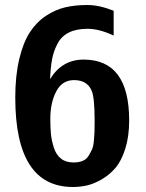

<svg xmlns="http://www.w3.org/2000/svg" viewBox="-20 -727 585 767"><path d="M41 -337Q41 -425 57 -491.5Q73 -558 99.5 -598.5Q126 -639 164 -664Q202 -689 241.5 -698Q281 -707 328 -707Q377 -707 434 -684V-585Q376 -612 330 -612Q285 -612 255 -597Q225 -582 209.5 -552Q194 -522 188 -490Q182 -458 180 -411Q228 -489 314 -489Q496 -489 496 -246Q496 -182 480.5 -133Q465 -84 441 -56Q417 -28 385.5 -10Q354 8 326.5 14Q299 20 271 20Q41 20 41 -337ZM181 -253Q181 -217 183.5 -191.5Q186 -166 195 -137.5Q204 -109 223.5 -93.5Q243 -78 274 -78Q294 -78 309.5 -84Q325 -90 333.5 -104Q342 -118 347.5 -130Q353 -142 355 -164.5Q357 -187 357.5 -199.5Q358 -212 358 -237Q358 -244 358 -248Q358 -337 346 -365Q328 -407 276 -407Q228 -407 204.5 -361.5Q181 -316 181 -253Z"/></svg>

Font: Coval
Style: ExtraBold
Weight: 800
Foundry: Context Ltd
Version: Version 001.000